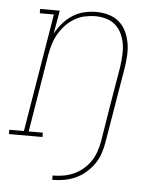

<svg xmlns="http://www.w3.org/2000/svg" viewBox="-89 -582 640 799"><g transform="rotate(5 231.5 -182.0)"><path d="M159 174V156Q181 156 202.5 152.5Q224 149 245 140Q266 131 284 116Q302 101 315 82.5Q328 64 335.5 42.5Q343 21 347 0Q360 -80 373 -160Q386 -240 400 -320Q403 -343 404.5 -367Q406 -391 402.5 -413.5Q399 -436 389.5 -456.5Q380 -477 363.5 -492Q347 -507 325 -513.5Q303 -520 279 -520Q257 -520 234 -515Q211 -510 190.5 -497.5Q170 -485 153.5 -467Q137 -449 125.5 -428.5Q114 -408 107.5 -386Q101 -364 97 -341L44 -18H103V0H-37V-18H24L106 -512H47V-530H129L112 -432Q124 -455 142 -476Q160 -497 182.5 -511.5Q205 -526 230.5 -532Q256 -538 281 -538Q307 -538 332 -531Q357 -524 376 -508Q395 -492 406 -469Q417 -446 421.5 -421Q426 -396 424.5 -369.5Q423 -343 419 -317L366 0Q362 24 354 47.5Q346 71 331.5 91.5Q317 112 297 129Q277 146 254 156Q231 166 207 170Q183 174 159 174Z"/></g></svg>

Font: Iosevka Curly Slab ThObl
Style: Regular
Weight: 100
Italic angle: -9°
Monospace: yes
Designer: Belleve Invis
Foundry: Belleve Invis
Version: Version 11.0.0; ttfautohint (v1.8.3)